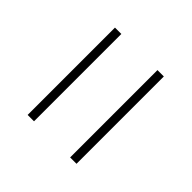

<svg xmlns="http://www.w3.org/2000/svg" viewBox="-23 -597 624 624"><g transform="rotate(-45 288.5 -285.5)"><path d="M87.9 -203.1V-173.8H489.3V-203.1ZM87.9 -398.4V-369.1H489.3V-398.4Z"/></g></svg>

Font: Estedad Thin
Style: Regular
Weight: 100
Designer: Amin Abedi
Version: Version 7.3